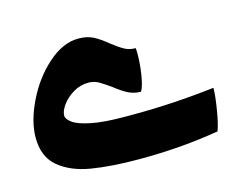

<svg xmlns="http://www.w3.org/2000/svg" viewBox="-79 -630 944 756"><g transform="rotate(-15 393.5 -252.5)"><path d="M375 -293Q346 -314 327.5 -324.5Q309 -335 286 -335Q253 -335 224.5 -318Q196 -301 178.5 -277Q161 -253 161 -234Q161 -220 182 -204.5Q203 -189 254.5 -178.5Q306 -168 391 -168H425Q586 -168 757 -188Q757 -156 747.5 -99Q738 -42 728 -18Q574 8 406 8Q289 8 208.5 -5.5Q128 -19 79 -60Q30 -101 30 -179Q30 -245 68.5 -324.5Q107 -404 168.5 -458.5Q230 -513 293 -513Q329 -513 354.5 -499.5Q380 -486 410 -461Q438 -439 457.5 -428.5Q477 -418 502 -418Q503 -411 503 -394Q503 -354 496 -310Q489 -266 478 -247Q450 -247 427 -258.5Q404 -270 375 -293Z"/></g></svg>

Font: Lalezar
Style: Regular
Weight: 400
Designer: Borna Izadpanah
Foundry: Borna Izadpanah
Version: Version 1.004